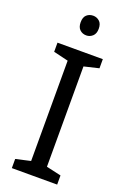

<svg xmlns="http://www.w3.org/2000/svg" viewBox="-172 -971 683 1027"><g transform="rotate(20 169.5 -457.5)"><path d="M298 0H40V-52L124 -71V-642L40 -662V-714H298V-662L214 -642V-71L298 -52ZM171 -915Q191 -915 206.5 -901.5Q222 -888 222 -859Q222 -831 206.5 -817Q191 -803 171 -803Q149 -803 134 -817Q119 -831 119 -859Q119 -888 134 -901.5Q149 -915 171 -915Z"/></g></svg>

Font: Noto Sans Avestan
Style: Regular
Weight: 400
Designer: Monotype Design Team
Foundry: Monotype Imaging Inc.
Version: Version 2.003; ttfautohint (v1.8.4.7-5d5b)